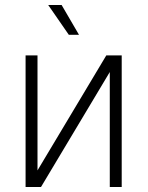

<svg xmlns="http://www.w3.org/2000/svg" viewBox="-20 -753 594 773"><path d="M83 0V-530H131V-67L408 -530H470V0H422V-463L145 0ZM257 -613 174 -733H228L298 -613Z"/></svg>

Font: Geist ExtLt
Style: Regular
Weight: 400
Designer: Basement.studio, Andrés Briganti, Mateo Zaragoza
Foundry: Basement.studio, Vercel, Andrés Briganti, Guido Ferreyra, Mateo Zaragoza
Version: Version 1.401